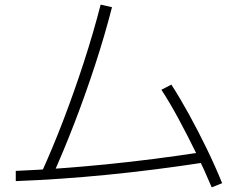

<svg xmlns="http://www.w3.org/2000/svg" viewBox="-20 -773 1040 828"><path d="M159 -29Q207 -134 253.5 -255.5Q300 -377 341.5 -504.5Q383 -632 414 -753L463 -742Q432 -621 390 -492.5Q348 -364 300.5 -241Q253 -118 205 -12ZM48 -36Q234 -44 436 -64Q638 -84 858 -118L866 -73Q644 -39 440.5 -19Q237 1 48 8ZM893 35Q862 -39 825 -114.5Q788 -190 750 -260.5Q712 -331 676 -386L719 -408Q756 -351 795 -280Q834 -209 871 -133Q908 -57 938 17Z"/></svg>

Font: M PLUS 2 Thin Light
Style: Regular
Weight: 300
Version: Version 1.001